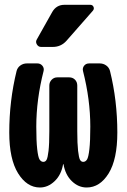

<svg xmlns="http://www.w3.org/2000/svg" viewBox="-20 -790 540 819"><path d="M405.3 -519.5Q420.9 -519.5 433.1 -510.7Q445.3 -502 449.2 -487.3Q480.5 -361.3 480.5 -224.6Q480.5 -110.4 443.4 -50.3Q406.2 9.8 349.6 9.8Q314.5 9.8 286.6 -17.1Q258.8 -43.9 251 -88.9Q251 -89.8 250 -89.8Q249 -89.8 249 -88.9Q241.2 -43.9 212.9 -17.1Q184.6 9.8 150.4 9.8Q94.7 9.8 57.1 -50.8Q19.5 -111.3 19.5 -224.6Q19.5 -360.4 50.8 -487.3Q54.7 -502 66.9 -510.7Q79.1 -519.5 94.7 -519.5H139.6Q152.3 -519.5 160.6 -509.8Q168.9 -500 166 -487.3Q134.8 -365.2 134.8 -250Q134.8 -188.5 138.7 -153.8Q142.6 -119.1 148.9 -109.4Q155.3 -99.6 165 -99.6Q173.8 -99.6 178.7 -108.4Q183.6 -117.2 187 -146.5Q190.4 -175.8 190.4 -230.5V-424.8Q190.4 -439.5 200.2 -449.7Q210 -460 224.6 -460H275.4Q290 -460 299.8 -450.2Q309.6 -440.4 309.6 -424.8V-230.5Q309.6 -176.8 313 -147Q316.4 -117.2 321.3 -108.4Q326.2 -99.6 335 -99.6Q344.7 -99.6 351.1 -109.4Q357.4 -119.1 361.3 -153.8Q365.2 -188.5 365.2 -250Q365.2 -365.2 334 -487.3Q331.1 -500 338.9 -509.8Q346.7 -519.5 360.4 -519.5ZM254.9 -769.5H365.2Q375 -769.5 378.9 -760.7Q382.8 -752 376 -744.1L263.7 -616.2Q240.2 -589.8 205.1 -589.8H155.3Q143.6 -589.8 137.2 -600.6Q130.9 -611.3 136.7 -621.1L203.1 -739.3Q220.7 -769.5 254.9 -769.5Z"/></svg>

Font: Rounded-L Mgen+ 1m bold
Style: Bold
Weight: 700
Designer: [Source Han Sans]
Ryoko NISHIZUKA  (kana & ideographs); Paul D. Hunt (Latin, Greek & Cyrillic); Wenlong ZHANG  (bopomofo
Version: Version 1.059.20150602